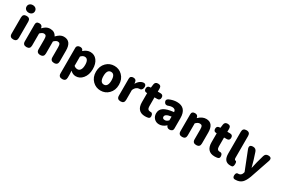

<svg xmlns="http://www.w3.org/2000/svg" viewBox="121 -2321 5890 4030"><g transform="rotate(30 3066.0 -306.0)"><path d="M161 0Q72 0 72 -88V-481Q72 -569 161 -569Q249 -569 249 -481V-284V-88Q249 0 161 0ZM161 -648Q116 -648 87.5 -673.5Q59 -699 59 -739.5Q59 -780 87.5 -805.5Q116 -831 161 -831Q206 -831 234 -805Q262 -780 262 -739Q262 -699 233.5 -673.5Q205 -648 161 -648Z M482 0Q393 0 393 -88V-284V-497Q393 -569 469 -569Q539 -569 549 -505L550 -497H554Q596 -539 629 -558Q674 -583 727 -583Q838 -583 883 -489Q927 -534 962 -555Q1009 -583 1061 -583Q1151 -583 1197 -521Q1239 -462 1239 -352V-89Q1239 0 1150 0Q1061 0 1061 -89V-330Q1061 -387 1045 -410Q1031 -431 996 -431Q955 -431 905 -380V-89Q905 0 816 0Q726 0 726 -89V-330Q726 -387 710 -410Q696 -431 661 -431Q620 -431 570 -380V-88Q570 0 482 0Z M1467 207Q1378 207 1378 119V-181V-497Q1378 -532 1402 -551Q1424 -569 1461 -569Q1489 -569 1509 -556Q1529 -542 1535 -516V-514H1539Q1617 -583 1699 -583Q1801 -583 1861 -504.5Q1921 -426 1921 -294Q1921 -154 1847 -67Q1779 14 1682 14Q1609 14 1550 -45L1555 44V119Q1555 207 1467 207ZM1640 -132Q1684 -132 1709 -169Q1738 -210 1738 -291Q1738 -438 1646 -438Q1600 -438 1555 -390V-277V-165Q1592 -132 1640 -132Z M2283 14Q2169 14 2089 -65Q2004 -149 2004 -284Q2004 -419 2089 -504Q2168 -583 2283 -583Q2397 -583 2476 -504Q2561 -420 2561 -284.5Q2561 -149 2476 -65Q2397 14 2283 14ZM2283 -130Q2331 -130 2356 -172Q2379 -211 2379 -284Q2379 -439 2283 -439Q2234 -439 2209 -397Q2186 -356 2186 -284Q2186 -130 2283 -130Z M2762 0Q2673 0 2673 -88V-284V-497Q2673 -569 2748 -569Q2819 -569 2826 -503L2830 -470H2834Q2864 -525 2909 -555Q2951 -583 2996 -583Q2999 -583 3001 -583Q3033 -577 3045 -551Q3056 -526 3049 -491Q3043 -460 3024 -442Q3004 -423 2975 -427Q2974 -427 2973 -427Q2938 -427 2907 -404Q2871 -377 2850 -325V-88Q2850 0 2762 0Z M3361 14Q3258 14 3207 -48Q3160 -105 3160 -211V-320V-430H3149Q3083 -430 3083 -498Q3083 -562 3145 -567L3170 -569L3181 -652Q3190 -719 3261 -719Q3338 -719 3338 -645V-569H3403Q3472 -569 3472 -500Q3472 -430 3403 -430H3338V-213Q3338 -125 3410 -125Q3411 -125 3412 -125Q3436 -130 3453 -116Q3470 -103 3475 -77Q3491 -7 3439 6Q3404 14 3361 14Z M3703 14Q3626 14 3579 -37Q3534 -85 3534 -159Q3534 -250 3609 -300Q3684 -350 3850 -368Q3844 -441 3764 -441Q3728 -441 3683 -424Q3652 -409 3626 -416Q3598 -422 3583 -451Q3553 -508 3610 -539Q3706 -583 3798 -583Q4028 -583 4028 -323V-161V-72Q4028 -37 4005 -18Q3983 0 3946 0Q3918 0 3897.5 -14.5Q3877 -29 3870 -55V-57H3866Q3787 14 3703 14ZM3764 -124Q3808 -124 3850 -169V-260Q3772 -250 3735 -226Q3703 -205 3703 -173Q3703 -124 3764 -124Z M4254 0Q4165 0 4165 -88V-284V-497Q4165 -569 4242 -569Q4311 -569 4321 -506L4322 -498H4326Q4413 -583 4508 -583Q4685 -583 4685 -352V-89Q4685 0 4596 0Q4507 0 4507 -89V-330Q4507 -387 4491 -410Q4476 -431 4441 -431Q4413 -431 4390 -418Q4371 -408 4342 -380V-88Q4342 0 4254 0Z M5047 14Q4944 14 4893 -48Q4846 -105 4846 -211V-320V-430H4835Q4769 -430 4769 -498Q4769 -562 4831 -567L4856 -569L4867 -652Q4876 -719 4947 -719Q5024 -719 5024 -645V-569H5089Q5158 -569 5158 -500Q5158 -430 5089 -430H5024V-213Q5024 -125 5096 -125Q5097 -125 5098 -125Q5122 -130 5139 -116Q5156 -103 5161 -77Q5177 -7 5125 6Q5090 14 5047 14Z M5430 14Q5343 14 5303 -41Q5268 -90 5268 -185V-711Q5268 -799 5357 -799Q5445 -799 5445 -711V-488V-178Q5445 -153 5456 -140Q5464 -130 5477 -130Q5478 -130 5479 -130Q5487 -131 5494 -120Q5500 -111 5502 -100Q5508 -65 5502 -34Q5494 5 5470 11Q5452 14 5430 14Z M5671 219Q5656 219 5649 218Q5618 213 5608 183Q5600 157 5608 121Q5613 102 5625 90Q5638 77 5655 80Q5656 80 5657 80Q5730 80 5752 12L5760 -17L5583 -466Q5543 -569 5651 -569Q5720 -569 5743 -501L5797 -333Q5809 -297 5828 -221Q5837 -189 5841 -172H5846Q5856 -221 5879 -317Q5882 -328 5883 -333L5930 -502Q5950 -569 6017 -569Q6118 -569 6085 -473L6020 -284L5923 1Q5879 117 5827 165Q5768 219 5671 219Z"/></g></svg>

Font: GenSenRounded TW H
Style: Regular
Weight: 900
Version: Version 1.501;PS 1;hotconv 16.6.51;makeotf.lib2.5.65220